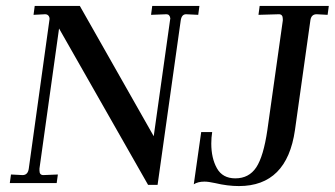

<svg xmlns="http://www.w3.org/2000/svg" viewBox="-20 -617 1128 647"><path d="M113 -49V-42Q113 -27 126 -27L175 -29L171 0H13L17 -29L56 -27Q74 -27 77 -49L147 -553Q147 -560 143 -564.5Q139 -569 132 -569L93 -567L97 -597H249L498 -158L553 -549L554 -555Q552 -569 541 -569L489 -567L493 -597H652L648 -567L607 -569Q592 -569 589 -548L511 6H479L179 -521ZM705 0Q682 -5 669 -5Q647 -5 633 4L658 -172H695Q692 -154 692 -133Q692 -84 711 -50Q730 -16 773 -16Q819 -16 843.5 -53Q868 -90 881 -179L933 -548V-553Q933 -569 920 -569L851 -567L855 -597H1088L1084 -567L1047 -569Q1029 -569 1026 -549L974 -179Q947 10 785 10Q747 10 705 0Z"/></svg>

Font: Unna
Style: Italic
Weight: 400
Italic angle: -8.05°
Designer: Jorge de Buen Unna
Foundry: Omnibus-Type
Version: Version 2.008